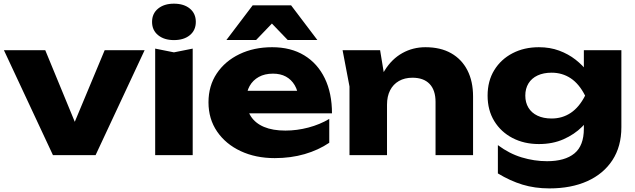

<svg xmlns="http://www.w3.org/2000/svg" viewBox="-20 -845 3459 1046"><path d="M422.2 -97 352.4 -97.6 550.2 -571.4H767.8L500.8 0H268.4L1.4 -571.4H226.6Z M825.4 -580.2 927.6 -559.8 1029.8 -580.2V0H825.4ZM927.4 -626.6Q874.4 -626.6 841.4 -653.4Q808.4 -680.2 808.4 -725.8Q808.4 -771.4 841.4 -798.2Q874.4 -825 927.4 -825Q981.8 -825 1014.3 -798.2Q1046.8 -771.4 1046.8 -725.8Q1046.8 -680.2 1014.3 -653.4Q981.8 -626.6 927.4 -626.6Z M1476.6 16.4Q1372.8 16.4 1291.3 -21.7Q1209.8 -59.8 1162.8 -128.3Q1115.8 -196.8 1115.8 -287.6Q1115.8 -377.4 1160.9 -444.8Q1206 -512.2 1284.6 -550Q1363.2 -587.8 1462.4 -587.8Q1564.6 -587.8 1637.4 -543.5Q1710.2 -499.2 1749.4 -418.3Q1788.6 -337.4 1788.6 -227.4H1281.4V-350.4H1673.8L1607 -307.4Q1603.4 -350.8 1585.3 -381.2Q1567.2 -411.6 1537.6 -427.7Q1508 -443.8 1467.2 -443.8Q1422.2 -443.8 1389.9 -425.9Q1357.6 -408 1339.9 -376.4Q1322.2 -344.8 1322.2 -303.4Q1322.2 -249.4 1346.5 -211.5Q1370.8 -173.6 1418.2 -153.6Q1465.6 -133.6 1534.6 -133.6Q1597.8 -133.6 1660.4 -150.2Q1723 -166.8 1773.8 -197.2V-67.2Q1714.6 -27.2 1639.5 -5.4Q1564.4 16.4 1476.6 16.4ZM1356.4 -815.8H1566L1709 -627H1547.6L1414 -765.8H1508.4L1375.2 -627H1213.4Z M1846.4 -571.4H2050.8L2088.4 -342.8V0H1884V-373.8ZM2297.8 -587.8Q2380.2 -587.8 2438 -554.9Q2495.8 -522 2526.5 -461.9Q2557.2 -401.8 2557.2 -319.6V0H2352.8V-289.6Q2352.8 -354 2320.3 -387.8Q2287.8 -421.6 2227 -421.6Q2184.6 -421.6 2153.3 -403.7Q2122 -385.8 2105.2 -352.9Q2088.4 -320 2088.4 -274.8L2025 -307.6Q2037 -399.2 2075.8 -461.5Q2114.6 -523.8 2172 -555.8Q2229.4 -587.8 2297.8 -587.8Z M3160.8 -143.8V-240.8L3167.6 -264.8V-405L3160.8 -425.6V-571.4H3365.2V-152.2Q3365.2 -46.8 3316.2 27.9Q3267.2 102.6 3179.4 142Q3091.6 181.4 2973.2 181.4Q2893.6 181.4 2826.3 160.8Q2759 140.2 2692.4 99.8V-54.4Q2754 -8.2 2822.3 12.5Q2890.6 33.2 2960.4 33.2Q3057.6 33.2 3109.2 -9Q3160.8 -51.2 3160.8 -143.8ZM2915.8 -60.2Q2835.4 -60.2 2772.2 -93.1Q2709 -126 2672.7 -185.4Q2636.4 -244.8 2636.4 -324Q2636.4 -403.8 2672.7 -462.9Q2709 -522 2772.2 -554.9Q2835.4 -587.8 2915.8 -587.8Q2976.2 -587.8 3026.3 -569.2Q3076.4 -550.6 3115.3 -520.2Q3154.2 -489.8 3180.8 -454.3Q3207.4 -418.8 3221.2 -383.8Q3235 -348.8 3235 -321.8Q3235 -285.2 3213.5 -240.2Q3192 -195.2 3151 -154.2Q3110 -113.2 3050.7 -86.7Q2991.4 -60.2 2915.8 -60.2ZM2985.2 -199.4Q3043.6 -199.4 3089.6 -230.2Q3135.6 -261 3167.6 -324Q3135 -388.4 3089 -418.7Q3043 -449 2985.2 -449Q2941 -449 2908.7 -433.9Q2876.4 -418.8 2859.1 -390.6Q2841.8 -362.4 2841.8 -324Q2841.8 -286.6 2858.8 -258.4Q2875.8 -230.2 2908.1 -214.8Q2940.4 -199.4 2985.2 -199.4Z"/></svg>

Font: Unbounded
Style: Regular
Weight: 400
Designer: Luke Prowse, Jean-Baptiste Morizot, Fátima Lázaro, Florian Runge
Foundry: NaN
Version: Version 1.701;gftools[0.9.28.dev5+ged2979d]